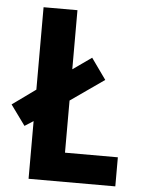

<svg xmlns="http://www.w3.org/2000/svg" viewBox="-65 -755 583 796"><g transform="rotate(5 226.5 -357.0)"><path d="M84 0V-240L48 -217L-13 -301L84 -371V-714H225V-468L303 -523L365 -436L225 -338V-121H445V0Z"/></g></svg>

Font: Noto Sans Thai Cond
Style: Bold
Weight: 700
Width: 3
Designer: Monotype Design Team
Foundry: Monotype Imaging Inc.
Version: Version 2.002; ttfautohint (v1.8.4.7-5d5b)